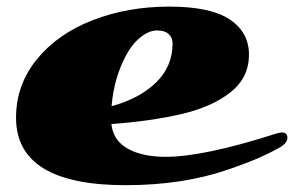

<svg xmlns="http://www.w3.org/2000/svg" viewBox="-20 -538 885 578"><path d="M828.1 -139.2Q845.2 -139.2 845.2 -123.3Q845.2 -107.4 822 -94Q798.8 -80.6 764.6 -65.2Q730.5 -49.8 670.4 -28.8Q532.2 19.5 358.4 19.5Q28.3 19.5 28.3 -183.6Q28.3 -282.7 91.1 -359.6Q153.8 -436.5 259.3 -477.3Q364.7 -518.1 489.3 -518.1Q613.8 -518.1 671.6 -479.5Q729.5 -440.9 729.5 -373.5Q729.5 -304.2 674.1 -260.3Q618.7 -216.3 526.9 -194.8Q434.6 -173.3 315.4 -164.6Q323.2 -88.9 423.8 -70.3Q449.7 -65.9 478.5 -65.9Q592.8 -65.9 808.1 -134.8Q821.3 -139.2 828.1 -139.2ZM315.9 -218.3Q400.9 -241.7 450.2 -290Q499.5 -338.4 499.5 -406.7Q499.5 -424.8 487.8 -435.5Q476.1 -446.3 452.4 -446.3Q428.7 -446.3 403.1 -425.8Q377.4 -405.3 359.9 -372.1Q322.8 -303.2 315.9 -218.3Z"/></svg>

Font: Sonsie One
Style: Regular
Weight: 400
Designer: Riccardo De Franceschi
Foundry: Sorkin Type Co
Version: Version 1.003